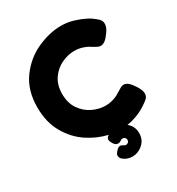

<svg xmlns="http://www.w3.org/2000/svg" viewBox="-216 -876 1110 1204"><g transform="rotate(-30 339.5 -274.5)"><path d="M565 -226Q580 -226 596 -213Q612 -200 631 -170Q653 -135 653 -113Q653 -92 640 -79Q627 -66 600 -49Q596 -46 578 -35.5Q560 -25 528.5 -13Q497 -1 460 5Q498 36 498 85Q498 136 461 166Q446 179 427 186Q408 193 390 193Q370 193 354 187Q338 181 334 177Q312 164 310 148L309 143Q309 131 320 118Q339 95 354 95Q360 95 367 99.5Q374 104 378 105Q382 109 391 109Q398 109 405.5 103Q413 97 413 86Q413 75 405.5 69Q398 63 391 63Q381 63 376 68Q363 77 352 77Q332 77 319 53Q309 36 309 27L310 21Q312 9 327 0Q252 -17 183.5 -62.5Q115 -108 70 -186Q25 -264 25 -372Q25 -496 86.5 -579.5Q148 -663 237 -702.5Q326 -742 408 -742Q455 -742 497.5 -729Q540 -716 570.5 -700.5Q601 -685 601 -683Q627 -665 640.5 -651Q654 -637 654 -616Q654 -591 633 -562Q613 -533 596.5 -520.5Q580 -508 564 -508Q553 -508 541.5 -513.5Q530 -519 512 -530Q512 -531 496.5 -540Q481 -549 456 -556.5Q431 -564 400 -564Q357 -564 311 -543Q265 -522 233.5 -477.5Q202 -433 202 -367Q202 -300 234 -255Q266 -210 312 -189Q358 -168 400 -168Q431 -168 455.5 -175.5Q480 -183 493.5 -190.5Q507 -198 510 -201L517 -205Q534 -216 544 -221Q554 -226 565 -226Z"/></g></svg>

Font: Fredoka One
Style: Regular
Weight: 400
Designer: Milena B. Brandão, Ben Nathan
Version: Version 2.000; ttfautohint (v1.5.33-1714) -l 8 -r 50 -G 200 